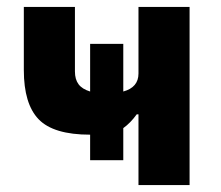

<svg xmlns="http://www.w3.org/2000/svg" viewBox="-20 -536 640 556"><path d="M381 -205H376Q358 -180 337 -165V-72H241V-146Q135 -146 92 -190.5Q49 -235 49 -333V-516H197V-329Q197 -306 207.5 -292Q218 -278 241 -271V-409H337V-271Q359 -277 370 -290Q381 -303 381 -323V-516H529V0H381Z"/></svg>

Font: iA Writer Mono V
Style: Regular
Weight: 400
Designer: Mike Abbink, Paul van der Laan, Pieter van Rosmalen
Foundry: Bold Monday
Version: Version 2.000